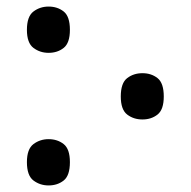

<svg xmlns="http://www.w3.org/2000/svg" viewBox="-20 -558 581 585"><path d="M128 -397Q102 -397 82 -412Q62 -427 62 -467Q62 -508 82 -523Q102 -538 128 -538Q155 -538 174 -523Q193 -508 193 -467Q193 -427 174 -412Q155 -397 128 -397ZM414 -194Q387 -194 367.5 -209Q348 -224 348 -264Q348 -305 367.5 -320Q387 -335 414 -335Q441 -335 460 -320Q479 -305 479 -264Q479 -224 460 -209Q441 -194 414 -194ZM128 7Q102 7 82 -8Q62 -23 62 -64Q62 -104 82 -119Q102 -134 128 -134Q155 -134 174 -119Q193 -104 193 -64Q193 -23 174 -8Q155 7 128 7Z"/></svg>

Font: Noto Serif Condensed SemiBold
Style: Regular
Weight: 600
Width: 3
Designer: Monotype Design Team
Foundry: Monotype Imaging Inc.
Version: Version 2.013